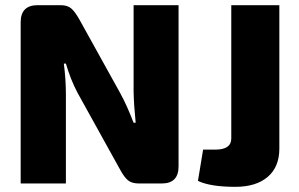

<svg xmlns="http://www.w3.org/2000/svg" viewBox="-20 -710 1159 743"><path d="M1061 -690V-135Q1061 -64 1016 -25.5Q971 13 891 13Q794 13 746 -10L766 -131H813Q875 -131 875 -174V-690ZM671 -690V-66Q671 0 606 0H517Q490 0 475 -12.5Q460 -25 444 -55L280 -351Q253 -402 235 -464H227Q235 -402 235 -346V0H60V-624Q60 -690 126 -690H214Q241 -690 255.5 -677.5Q270 -665 287 -635L445 -350Q470 -305 497 -235H505Q498 -304 497 -356V-690Z"/></svg>

Font: Ezarion Extra Bold
Style: Regular
Weight: 800
Designer: Natanael Gama
Version: Version 1.001;PS 001.001;hotconv 1.0.70;makeotf.lib2.5.58329